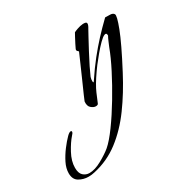

<svg xmlns="http://www.w3.org/2000/svg" viewBox="-286 -391 682 703"><g transform="rotate(-30 55.5 -39.5)"><path d="M-107 208Q-128 208 -146 197.5Q-164 187 -164 161Q-164 140 -153 118Q-142 96 -126.5 75.5Q-111 55 -97 41Q-87 31 -81 31Q-77 31 -77 35Q-77 40 -85 48Q-101 66 -117.5 96.5Q-134 127 -134 155Q-134 178 -123 188Q-112 198 -97 198Q-74 198 -45 182Q-16 166 2 151Q23 133 51 94.5Q79 56 107.5 8.5Q136 -39 159.5 -85Q183 -131 195 -164Q200 -176 204.5 -186.5Q209 -197 213 -204V-206Q213 -217 203 -213Q195 -210 181 -196Q167 -182 152 -164Q137 -146 125.5 -131Q114 -116 111 -111Q83 -71 72 -45Q61 -19 56 -7Q54 -2 45 -2Q36 -2 26 -10.5Q16 -19 18 -38Q19 -40 27.5 -60.5Q36 -81 49 -109Q61 -136 73 -163.5Q85 -191 92 -207Q85 -213 85 -216Q85 -219 86 -221Q88 -226 94 -237.5Q100 -249 106 -260.5Q112 -272 114 -275Q117 -277 129.5 -281.5Q142 -286 154 -287H158Q170 -287 170 -280Q170 -273 163 -262Q160 -257 149 -236.5Q138 -216 124 -190Q110 -164 98.5 -140.5Q87 -117 82 -105Q79 -96 79.5 -87.5Q80 -79 84 -85Q112 -127 136 -157Q160 -187 184 -213Q208 -239 237 -267Q247 -267 258.5 -266.5Q270 -266 274 -259Q279 -252 260.5 -203.5Q242 -155 192 -60Q157 7 116.5 62.5Q76 118 27.5 155Q-21 192 -81 205Q-93 208 -107 208Z"/></g></svg>

Font: The Nautigal
Style: Regular
Weight: 400
Designer: Robert E. Leuschke
Foundry: Robert E. Leuschke
Version: Version 1.100; ttfautohint (v1.8.3)